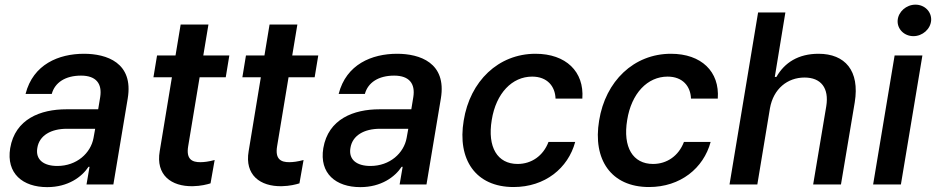

<svg xmlns="http://www.w3.org/2000/svg" viewBox="-20 -780 3958 812"><path d="M179.7 11.4C267.8 11.4 326 -31.6 354.4 -74.6H358.7L345.9 0H459.5L520.2 -363.6C545.5 -515.3 430.4 -552.6 335.2 -552.6C228.7 -552.6 120 -508.2 88.1 -382.8H198.9C212 -430.8 256 -460.2 322.8 -460.2C386.7 -460.2 412.6 -426.1 403.8 -369.7L395.2 -317.8H260.7C151.6 -317.8 44 -277 23.1 -153.4C5.7 -46.5 76 11.4 179.7 11.4ZM137.8 -154.1C146 -207.4 196 -235.4 262.8 -235.4H382.5L375.4 -196C363.6 -132.8 305 -78.1 222.3 -78.1C165.1 -78.1 129.3 -104.4 137.8 -154.1Z M949.9 -545.5H839.8L861.5 -676.1H744L722.3 -545.5H644.2L628.9 -453.1H707L655.5 -140.6C638.1 -39.8 704.2 9.2 795.5 7.5C830.3 6.7 855.5 0 870.4 -4.6L887.8 -103.3C862.9 -96.6 843.4 -94.1 827.1 -94.1C793.3 -94.1 766.3 -105.5 775.9 -161.9L824.2 -453.1H934.7Z M1326 -545.5H1215.9L1237.6 -676.1H1120L1098.4 -545.5H1020.2L1005 -453.1H1083.1L1031.6 -140.6C1014.2 -39.8 1080.3 9.2 1171.5 7.5C1206.3 6.7 1231.5 0 1246.4 -4.6L1263.8 -103.3C1239 -96.6 1219.5 -94.1 1203.1 -94.1C1169.4 -94.1 1142.4 -105.5 1152 -161.9L1200.3 -453.1H1310.7Z M1503.9 11.4C1592 11.4 1650.2 -31.6 1678.6 -74.6H1682.9L1670.1 0H1783.7L1844.5 -363.6C1869.7 -515.3 1754.6 -552.6 1659.4 -552.6C1552.9 -552.6 1444.2 -508.2 1412.3 -382.8H1523.1C1536.2 -430.8 1580.3 -460.2 1647 -460.2C1710.9 -460.2 1736.9 -426.1 1728 -369.7L1719.5 -317.8H1584.9C1475.9 -317.8 1368.3 -277 1347.3 -153.4C1329.9 -46.5 1400.2 11.4 1503.9 11.4ZM1462 -154.1C1470.2 -207.4 1520.2 -235.4 1587 -235.4H1706.7L1699.6 -196C1687.9 -132.8 1629.3 -78.1 1546.5 -78.1C1489.3 -78.1 1453.5 -104.4 1462 -154.1Z M2152 11C2284.8 11 2382.5 -68.5 2412.6 -179.7H2299.7C2277.3 -120.7 2227.6 -86.6 2169 -86.6C2083.8 -86.6 2040.5 -157.3 2059.7 -272.7C2077.8 -386 2146 -456 2230.5 -456C2294.7 -456 2327.8 -414.8 2329.5 -362.9H2442.8C2451.3 -477.3 2373.2 -552.6 2244.7 -552.6C2087.7 -552.6 1967.7 -436.8 1941.1 -270.2C1913.4 -105.8 1991.1 11 2152 11Z M2724.8 11C2857.6 11 2955.3 -68.5 2985.4 -179.7H2872.5C2850.1 -120.7 2800.4 -86.6 2741.8 -86.6C2656.6 -86.6 2613.3 -157.3 2632.5 -272.7C2650.6 -386 2718.8 -456 2803.3 -456C2867.5 -456 2900.6 -414.8 2902.3 -362.9H3015.6C3024.1 -477.3 2946 -552.6 2817.5 -552.6C2660.5 -552.6 2540.5 -436.8 2513.8 -270.2C2486.2 -105.8 2563.9 11 2724.8 11Z M3236.2 -321.7C3250.7 -404.5 3310.4 -452.1 3382.5 -452.1C3452.1 -452.1 3486.9 -407.7 3474.4 -330.6L3419 0H3536.6L3594.8 -346.9C3616.8 -481.2 3553.6 -552.6 3441.8 -552.6C3356.5 -552.6 3297.9 -515.3 3263.5 -454.5H3256.7L3301.5 -727.3H3186.1L3065.3 0H3182.9Z M3672.6 0H3790.1L3881 -545.5H3763.5ZM3776.3 -693.9C3773.8 -657.3 3804 -627.1 3843 -627.1C3881.7 -627.1 3915.5 -657.3 3918 -693.9C3920.1 -730.5 3890.6 -760.3 3851.6 -760.3C3812.9 -760.3 3779.1 -730.5 3776.3 -693.9Z"/></svg>

Font: Magic Ui Pro Semi Bold
Style: Italic
Weight: 600
Italic angle: -9.39999°
Designer: Stefan Endress, Andreas Faust
Version: Version 1.000;FEAKit 1.0